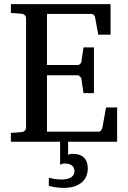

<svg xmlns="http://www.w3.org/2000/svg" viewBox="-20 -691 623 936"><path d="M335 59C325 59 320 61 312 63V0H551V-167H497L479 -68C478 -61 470 -49 462 -49H209V-324H359C366 -324 377 -313 377 -306L387 -237H438V-460H387L377 -391C377 -383 367 -374 359 -374H209V-623H426C436 -623 443 -613 444 -604L459 -522H519V-671H33V-628L85 -624C97 -623 107 -614 107 -602V-69C107 -57 97 -48 85 -47L33 -43V0H273V112C280 109 287 106 296 106C322 106 343 117 343 143C343 175 311 184 279 184C257 184 236 180 218 176V215C239 221 265 225 292 225C357 225 408 194 408 130C408 84 382 59 336 59Z"/></svg>

Font: Veleka
Style: Regular
Weight: 400
Designer: Stefan Peev, Context Ltd, 2016; SIL International, 1997-2014.
Foundry: Stefan Peev, Context Ltd, 2016
Version: Version 1.000